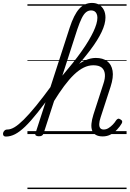

<svg xmlns="http://www.w3.org/2000/svg" viewBox="-187 -914 883 1309"><path d="M-146 17Q-159 17 -163.5 9.5Q-168 2 -166 -7Q-164 -16 -156.5 -23.5Q-149 -31 -137 -31Q-114 -31 -87.5 -47Q-61 -63 -25.5 -98Q10 -133 57.5 -191Q105 -249 168 -335Q178 -348 184.5 -343Q191 -338 191.5 -324Q192 -310 182 -297Q118 -208 70 -147.5Q22 -87 -15.5 -51Q-53 -15 -84.5 1Q-116 17 -146 17ZM513 16Q485 16 467 6Q449 -4 441.5 -23.5Q434 -43 436.5 -70.5Q439 -98 450 -133L517 -340Q531 -380 528 -409Q525 -438 506 -453.5Q487 -469 449 -469Q416 -469 383.5 -453Q351 -437 318 -405.5Q285 -374 250 -327Q215 -280 177 -218L162 -240Q202 -313 241.5 -365.5Q281 -418 319 -452Q357 -486 394 -502.5Q431 -519 466 -519Q514 -519 543.5 -497Q573 -475 580.5 -431.5Q588 -388 567 -323L499 -114Q490 -87 489.5 -68.5Q489 -50 496.5 -40.5Q504 -31 520 -31Q537 -31 552.5 -40.5Q568 -50 582 -64.5Q596 -79 605 -94Q610 -101 617 -104Q624 -107 634 -100Q645 -94 646 -86.5Q647 -79 642 -71Q631 -52 612 -31.5Q593 -11 568.5 2.5Q544 16 513 16ZM78 15Q66 15 58.5 10.5Q51 6 55 -6L288 -725Q317 -814 353 -854Q389 -894 440 -894Q469 -894 489 -881.5Q509 -869 520.5 -847Q532 -825 532 -794Q532 -773 525.5 -748.5Q519 -724 506 -696.5Q493 -669 474 -638.5Q455 -608 429 -573.5Q403 -539 371 -500.5Q339 -462 300 -419Q261 -376 215 -328L110 -4Q106 6 99 10.5Q92 15 78 15ZM238 -398Q277 -444 310 -485.5Q343 -527 369.5 -564.5Q396 -602 416 -635.5Q436 -669 449.5 -697.5Q463 -726 470 -750Q477 -774 477 -793Q477 -808 472 -819.5Q467 -831 457.5 -837Q448 -843 434 -843Q415 -843 399.5 -830.5Q384 -818 370 -789.5Q356 -761 340 -714ZM0 365H676V375H0ZM0 -20H676V0H0ZM0 -505H676V-500H0ZM0 -885H676V-875H0Z"/></svg>

Font: Playwrite DK Loopet Guides
Style: Regular
Weight: 400
Designer: Veronika Burian, José Scaglione
Foundry: TypeTogether
Version: Version 1.003